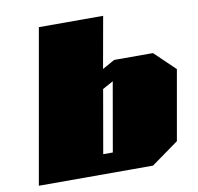

<svg xmlns="http://www.w3.org/2000/svg" viewBox="-81 -821 933 906"><g transform="rotate(-10 385.0 -368.5)"><path d="M33 0 163 -737H471L427 -490L486 -523H672L770 -429L711 -94L580 0ZM358 -94H404L462 -425L411 -397Z"/></g></svg>

Font: Tomorrow Black
Style: Italic
Weight: 900
Italic angle: -10°
Designer: Tony de Marco, Monica Rizzolli
Foundry: Just in Type
Version: Version 2.002